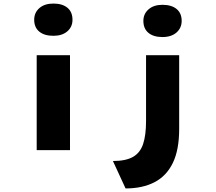

<svg xmlns="http://www.w3.org/2000/svg" viewBox="-20 -843 1215 1078"><path d="M186 0V-533H373V0ZM280 -642Q229 -642 200.5 -665.5Q172 -689 172 -732Q172 -772 201 -797.5Q230 -823 280 -823Q330 -823 358.5 -799.5Q387 -776 387 -732Q387 -692 358 -667Q329 -642 280 -642ZM685 215 614 61Q686 61 726.5 38Q767 15 783.5 -34.5Q800 -84 800 -163V-533H986V-119Q986 -2 950.5 71.5Q915 145 847.5 180Q780 215 685 215ZM892 -635Q842 -635 813.5 -658.5Q785 -682 785 -726Q785 -765 814 -790.5Q843 -816 892 -816Q943 -816 971.5 -792.5Q1000 -769 1000 -726Q1000 -686 971 -660.5Q942 -635 892 -635Z"/></svg>

Font: Lexend Tera ExtraBold
Style: Regular
Weight: 800
Designer: Bonnie Shaver-Troup, Thomas Jockin
Foundry: Lexend
Version: Version 1.007